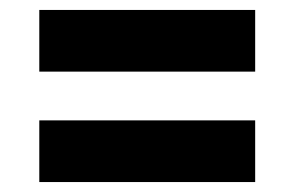

<svg xmlns="http://www.w3.org/2000/svg" viewBox="-20 -542 592 386"><path d="M59 -300H493V-176H59ZM59 -522H493V-398H59Z"/></svg>

Font: Encode Sans Wide
Style: ExtraBold
Weight: 800
Designer: Pablo Impallari, Andres Torresi
Foundry: Pablo Impallari, Andres Torresi
Version: Version 1.000; ttfautohint (v1.00) -l 8 -r 50 -G 200 -x 14 -